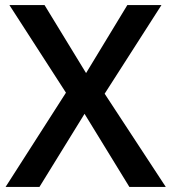

<svg xmlns="http://www.w3.org/2000/svg" viewBox="-20 -734 673 754"><path d="M631 0H488L312 -287L135 0H2L239 -370L17 -714H155L318 -447L480 -714H614L391 -366Z"/></svg>

Font: Noto Sans New Tai Lue Semibold
Style: Regular
Weight: 400
Designer: Monotype Design Team
Foundry: Monotype Imaging Inc.
Version: Version 2.004; ttfautohint (v1.8.4.7-5d5b)